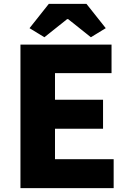

<svg xmlns="http://www.w3.org/2000/svg" viewBox="-20 -975 670 995"><path d="M558 -744V-596H265V-458H514V-308H265V-150H569V0H86V-744ZM133 -829 233 -955H428L528 -829L451 -782L333 -876H328L210 -782Z"/></svg>

Font: Kinto Sans Black
Style: Regular
Weight: 900
Designer: Authors: Ryoko NISHIZUKA  (kana & ideographs); Paul D. Hunt (Latin, Greek & Cyrillic); Wenlong ZHANG  (bopomofo); Sandol
Foundry: Adobe Systems Incorporated, ookami Inc.
Version: Version 0.001